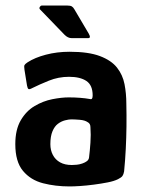

<svg xmlns="http://www.w3.org/2000/svg" viewBox="-20 -663 510 690"><path d="M230 7Q179 7 134.5 -4.5Q90 -16 62.5 -49Q35 -82 35 -145Q35 -197 54.5 -230.5Q74 -264 104.5 -282Q135 -300 168 -306.5Q201 -313 227 -313Q248 -313 267.5 -311.5Q287 -310 304 -307Q313 -304 313 -320Q313 -357 290.5 -372Q268 -387 228 -387Q190 -387 155.5 -373Q121 -359 97 -347Q86 -341 82.5 -343Q79 -345 77 -356L68 -412Q66 -425 68 -429Q70 -433 79 -439Q105 -456 145 -466.5Q185 -477 230 -477Q298 -477 339 -461.5Q380 -446 400.5 -420Q421 -394 427.5 -360.5Q434 -327 434 -291Q435 -249 434.5 -208.5Q434 -168 432 -128Q430 -88 426 -47Q424 -36 420 -30.5Q416 -25 404 -19Q390 -12 367 -7.5Q344 -3 317.5 0.5Q291 4 268 5.5Q245 7 230 7ZM238 -70Q246 -70 256 -71Q266 -72 276 -75.5Q286 -79 292.5 -84Q299 -89 300 -97Q303 -121 305 -150Q307 -179 305 -206Q305 -219 295 -224Q285 -231 266.5 -232.5Q248 -234 236 -234Q227 -234 213.5 -230.5Q200 -227 188 -218Q176 -209 168.5 -191Q161 -173 161 -145Q161 -123 170 -106Q179 -89 196 -79.5Q213 -70 238 -70ZM237 -526Q224 -526 212 -538L124 -629Q120 -633 123 -638Q126 -643 130 -643H223Q233 -643 238 -640Q243 -637 247 -630L299 -542Q308 -526 297 -526Z"/></svg>

Font: Glory Thin
Style: Bold
Weight: 700
Version: Version 1.011